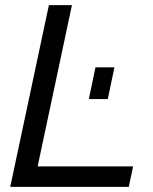

<svg xmlns="http://www.w3.org/2000/svg" viewBox="-20 -730 599 750"><path d="M171 -710H261L127 -80H500L483 0H20ZM327 -343 353 -467H427L401 -343Z"/></svg>

Font: Raleway Thin Medium
Style: Italic
Weight: 500
Italic angle: -12°
Version: Version 4.026